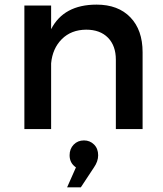

<svg xmlns="http://www.w3.org/2000/svg" viewBox="-20 -556 703 827"><path d="M85 0V-532.2H200.2V-430.2Q254.4 -536.1 396 -536.1Q488.8 -536.1 541.5 -481.4Q594.2 -426.8 594.2 -331.1V0H479V-298.8Q479 -358.9 445.1 -393.6Q411.1 -428.2 351.1 -428.2Q286.6 -427.7 246.3 -387.5Q206.1 -347.2 200.2 -283.2V0ZM269 251 307.1 165Q279.8 146.5 279.8 112.8Q279.8 85 297.4 66.9Q314.9 48.8 341.8 48.8Q367.2 48.8 385 66.4Q402.8 84 402.8 112.8Q402.8 139.2 384.8 165L328.1 251Z"/></svg>

Font: Trueno
Style: Rg
Weight: 400
Designer: Julieta Ulanovsky
Foundry: Julieta Ulanovsky
Version: Version 3.001b